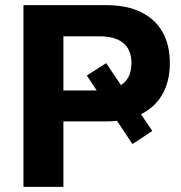

<svg xmlns="http://www.w3.org/2000/svg" viewBox="-20 -725 704 745"><path d="M71 0V-705H393Q472 -705 527 -678Q582 -651 610.5 -601Q639 -551 639 -480Q639 -406 607.5 -354.5Q576 -303 517 -277L518 -295L571 -217L494 -166L426 -268L453 -259Q443 -257 427.5 -255.5Q412 -254 393 -254H226V0ZM226 -374H368Q374 -374 380.5 -374.5Q387 -375 393 -376L365 -359L317 -432L392 -480L458 -382L439 -389Q490 -413 490 -480Q490 -532 458.5 -558Q427 -584 367 -584H226Z"/></svg>

Font: Nunito Sans 12pt ExtraBold
Style: Regular
Weight: 800
Designer: Vernon Adams
Foundry: Vernon Adams
Version: Version 3.101;gftools[0.9.27]